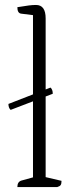

<svg xmlns="http://www.w3.org/2000/svg" viewBox="-20 -754 317 774"><path d="M50 0Q50 -21 66 -26L113 -39V-693L65 -699Q50 -701 50 -725Q80 -730 96 -732Q112 -734 125 -734Q164 -734 164 -680V-40L228 -25Q228 -13 224.5 -8Q221 -3 211 0ZM14 -335 183.7 -401Q192.7 -393 192.7 -376L22.9 -311Q14 -319 14 -335Z"/></svg>

Font: Petrona ExtraLight
Style: Regular
Weight: 200
Designer: Ringo R. Seeber
Foundry: Ringo R. Seeber
Version: Version 2.001; ttfautohint (v1.8.3)